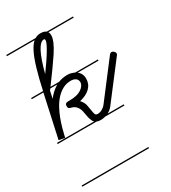

<svg xmlns="http://www.w3.org/2000/svg" viewBox="-192 -649 878 986"><g transform="rotate(-30 247.5 -156.0)"><path d="M396 -280H272Q283 -272 289 -260Q295 -248 295 -233Q295 -200 272.5 -178Q250 -156 210 -147Q226 -130 230 -112Q234 -94 236 -79Q238 -64 241 -54.5Q244 -45 256 -45Q269 -45 282 -52Q295 -59 303 -69L462 -277Q468 -285 476 -285Q482 -285 488.5 -279Q495 -273 495 -266Q495 -260 491 -256L331 -47Q319 -31 300 -21H396V-14H282Q268 -10 254 -10Q240 -10 231 -14H0V-21H220Q215 -26 212 -32Q207 -43 204 -55Q201 -67 199 -81Q197 -95 192.5 -107Q188 -119 178 -128.5Q168 -138 150 -142Q142 -144 139.5 -148Q137 -152 137 -160Q137 -177 155 -177H164Q210 -177 234 -193Q258 -209 260 -229Q260 -246 249 -254Q238 -262 221 -262Q194 -262 172.5 -250.5Q151 -239 133.5 -220Q116 -201 102.5 -176.5Q89 -152 79 -125.5Q69 -99 61.5 -72Q54 -45 49 -22L14 -29L69 -280H0V-287H71Q86 -357 101 -407Q116 -458 132 -490Q147 -520 164 -535H0V-542H174Q189 -551 207 -551Q229 -551 240 -542H396V-535H246Q251 -527 251 -516Q251 -482 212 -423Q176 -369 115 -287H166Q191 -297 221 -297Q237 -297 249 -292Q256 -290 262 -287H396ZM124 -357Q167 -416 190 -455Q213 -494 213 -507Q213 -515 207 -515Q165 -515 124 -357ZM396 239H0V232H396ZM94 -228Q117 -259 148 -278L151 -280H110L103 -271Z"/></g></svg>

Font: Gruenewald VA 1. Klasse
Style: Regular
Weight: 400
Designer: Peter Wiegel
Foundry: Peter Wiegel, nach dem Schriftentwurf von Dr. H. Gr¸newald
Version: Version 0.007